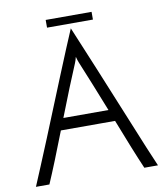

<svg xmlns="http://www.w3.org/2000/svg" viewBox="-89 -883 823 956"><g transform="rotate(-10 323.0 -405.0)"><path d="M632 0Q616 -36 591.5 -95.5Q567 -155 538 -226Q509 -297 477.5 -373.5Q446 -450 417 -521Q388 -592 363 -651Q338 -710 323 -747Q307 -710 282.5 -651Q258 -592 229 -521Q200 -450 169 -373.5Q138 -297 109 -226Q80 -155 55 -95.5Q30 -36 15 0H83Q103 -46 130 -113Q157 -180 186 -255H460Q489 -180 516 -113Q543 -46 563 0ZM313 -572Q315 -576 318 -585.5Q321 -595 323 -603Q325 -595 328 -585.5Q331 -576 333 -572Q353 -525 380 -457Q407 -389 437 -314H209Q238 -389 265.5 -457Q293 -525 313 -572ZM207 -771V-810H439V-771Z"/></g></svg>

Font: Josefin Sans
Style: Regular
Weight: 400
Designer: Santiago Orozco
Foundry: Typemade
Version: Version 1.0